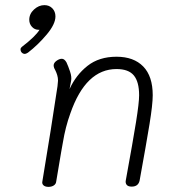

<svg xmlns="http://www.w3.org/2000/svg" viewBox="-20 -729 669 748"><path d="M575 -358Q575 -322 562.5 -245.5Q550 -169 524 -26Q519 -2 493 -2Q479 -2 473.5 -9Q468 -16 470 -26Q498 -179 510 -254Q522 -329 522 -358Q522 -410 501.5 -435Q481 -460 434 -460Q314 -460 254 -287Q235 -235 225 -174L218 -135Q200 -29 199 -22Q198 -12 189.5 -6.5Q181 -1 169 -1Q156 -1 149.5 -7Q143 -13 145 -22Q180 -232 204 -393Q206 -411 206 -415Q206 -426 203 -436Q200 -446 196.5 -453Q193 -460 191 -464Q189 -470 189 -474Q189 -484 200 -492Q211 -500 221 -500Q231 -500 239 -486Q246 -471 253 -450Q260 -429 257 -414L251 -382Q276 -437 321 -472.5Q366 -508 434 -508Q501 -508 538 -470Q575 -432 575 -358ZM196 -665Q196 -635 162 -594.5Q128 -554 89 -524Q81 -519 77 -519Q70 -519 65 -524Q60 -529 60 -537Q60 -541 62.5 -543.5Q65 -546 66 -547Q118 -587 134 -613H130Q115 -613 104.5 -624.5Q94 -636 94 -652Q94 -675 112.5 -692Q131 -709 153 -709Q172 -709 184 -696.5Q196 -684 196 -665Z"/></svg>

Font: Mali Light
Style: Italic
Weight: 300
Italic angle: -10°
Version: Version 1.000; ttfautohint (v1.6)